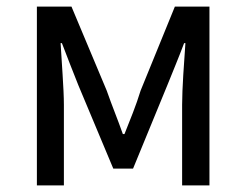

<svg xmlns="http://www.w3.org/2000/svg" viewBox="-20 -563 747 583"><path d="M92 0H174V-245C174 -293 167 -376 164 -432H168C184 -390 202 -344 218 -304L324 -51H384L488 -304C504 -344 523 -389 539 -432H543C539 -376 533 -293 533 -245V0H616V-543H511L407 -288C393 -242 375 -199 358 -156H353C338 -199 320 -242 304 -288L197 -543H92Z"/></svg>

Font: Noto Sans CJK HK
Style: Regular
Weight: 400
Designer: Ryoko NISHIZUKA 西塚涼子 (kana, bopomofo & ideographs); Paul D. Hunt (Latin, Greek & Cyrillic); Sandoll Communications 산돌커뮤니
Foundry: Adobe
Version: Version 2.004;hotconv 1.0.118;makeotfexe 2.5.65603